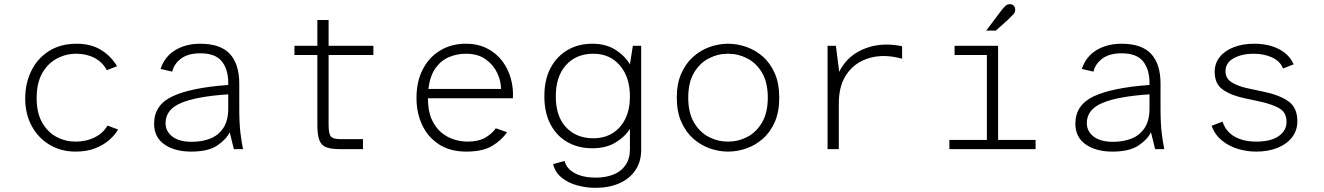

<svg xmlns="http://www.w3.org/2000/svg" viewBox="-20 -716 6360 922"><path d="M343 12Q272 12 217 -21.5Q162 -55 131.5 -112.5Q101 -170 101 -243Q101 -315 130 -375Q159 -435 214.5 -470.5Q270 -506 349 -506Q417 -506 465.5 -476Q514 -446 542 -398L493 -379Q473 -417 434.5 -437.5Q396 -458 346 -458Q297 -458 253.5 -435Q210 -412 183 -365Q156 -318 156 -245Q156 -174 182.5 -127.5Q209 -81 251.5 -58.5Q294 -36 343 -36Q395 -36 436 -57Q477 -78 496 -113L547 -94Q533 -69 505.5 -44.5Q478 -20 437.5 -4Q397 12 343 12Z M898 12Q819 12 769.5 -22.5Q720 -57 720 -122Q720 -212 808.5 -253.5Q897 -295 1076 -308V-318Q1076 -383 1045 -421.5Q1014 -460 942 -460Q884 -460 850 -435Q816 -410 807 -372L751 -385Q771 -445 822 -475.5Q873 -506 941 -506Q1039 -506 1084 -457Q1129 -408 1129 -314V-194Q1129 -124 1134.5 -78.5Q1140 -33 1147 0H1103L1083 -81Q1067 -47 1023.5 -17.5Q980 12 898 12ZM901 -35Q950 -35 989.5 -50.5Q1029 -66 1052.5 -101.5Q1076 -137 1076 -195V-263Q924 -253 849.5 -221.5Q775 -190 775 -125Q775 -85 808 -60Q841 -35 901 -35Z M1609 0Q1569 0 1546 -9Q1523 -18 1513.5 -43Q1504 -68 1504 -116V-452H1394V-496H1504V-620H1558V-496H1773V-452H1558V-117Q1558 -74 1568.5 -61Q1579 -48 1613 -48H1723V0Z M2219 12Q2142 12 2088.5 -22.5Q2035 -57 2007.5 -115.5Q1980 -174 1980 -245Q1980 -325 2010.5 -383.5Q2041 -442 2094.5 -474Q2148 -506 2217 -506Q2275 -506 2319 -483.5Q2363 -461 2391.5 -423.5Q2420 -386 2433 -339Q2446 -292 2443 -244H2035Q2035 -183 2053 -143Q2071 -103 2099.5 -79.5Q2128 -56 2161 -46Q2194 -36 2224 -36Q2277 -36 2309.5 -54.5Q2342 -73 2361 -100L2415 -81Q2390 -44 2344.5 -16Q2299 12 2219 12ZM2037 -289H2386Q2386 -327 2367.5 -366Q2349 -405 2312 -431.5Q2275 -458 2217 -458Q2175 -458 2136.5 -442Q2098 -426 2071.5 -389Q2045 -352 2037 -289Z M2839 186Q2794 186 2751 174Q2708 162 2677 137Q2646 112 2636 72L2691 57Q2701 95 2741 116Q2781 137 2841 137Q2888 137 2925 122.5Q2962 108 2983.5 77.5Q3005 47 3005 0V-97Q2979 -57 2934 -30.5Q2889 -4 2824 -4Q2757 -4 2705 -33.5Q2653 -63 2623.5 -119Q2594 -175 2594 -254Q2594 -333 2623.5 -389Q2653 -445 2705 -475.5Q2757 -506 2824 -506Q2889 -506 2934.5 -477.5Q2980 -449 3005 -407L3019 -496H3059V4Q3059 60 3031.5 101Q3004 142 2954.5 164Q2905 186 2839 186ZM2829 -52Q2883 -52 2922.5 -77Q2962 -102 2983.5 -147Q3005 -192 3005 -253Q3005 -345 2957 -401.5Q2909 -458 2829 -458Q2748 -458 2698.5 -404Q2649 -350 2649 -253Q2649 -157 2698.5 -104.5Q2748 -52 2829 -52Z M3476 12Q3433 12 3389.5 -3Q3346 -18 3310 -49.5Q3274 -81 3252 -130Q3230 -179 3230 -247Q3230 -315 3252 -364Q3274 -413 3310 -444.5Q3346 -476 3389.5 -491Q3433 -506 3476 -506Q3520 -506 3563.5 -491Q3607 -476 3643 -444.5Q3679 -413 3700.5 -364Q3722 -315 3722 -247Q3722 -179 3700.5 -130Q3679 -81 3643 -49.5Q3607 -18 3563.5 -3Q3520 12 3476 12ZM3476 -36Q3525 -36 3568.5 -58.5Q3612 -81 3639.5 -128Q3667 -175 3667 -247Q3667 -320 3639.5 -366.5Q3612 -413 3568.5 -435.5Q3525 -458 3476 -458Q3427 -458 3383.5 -435.5Q3340 -413 3312.5 -366.5Q3285 -320 3285 -247Q3285 -175 3312.5 -128Q3340 -81 3383.5 -58.5Q3427 -36 3476 -36Z M3954 0V-496H3994L4010 -371Q4042 -436 4103.5 -469Q4165 -502 4238 -502Q4256 -502 4277.5 -499.5Q4299 -497 4312 -494V-434Q4290 -440 4267.5 -443.5Q4245 -447 4225 -447Q4165 -447 4116 -422Q4067 -397 4037.5 -346.5Q4008 -296 4008 -218V0Z M4539 0V-44H4719V-452H4564V-496H4773V-44H4953V0ZM4716 -569 4788 -665Q4799 -679 4808 -687.5Q4817 -696 4829 -696Q4841 -696 4848 -688.5Q4855 -681 4855 -670Q4855 -657 4847 -648Q4839 -639 4819 -620L4762 -569Z M5322 12Q5243 12 5193.5 -22.5Q5144 -57 5144 -122Q5144 -212 5232.5 -253.5Q5321 -295 5500 -308V-318Q5500 -383 5469 -421.5Q5438 -460 5366 -460Q5308 -460 5274 -435Q5240 -410 5231 -372L5175 -385Q5195 -445 5246 -475.5Q5297 -506 5365 -506Q5463 -506 5508 -457Q5553 -408 5553 -314V-194Q5553 -124 5558.5 -78.5Q5564 -33 5571 0H5527L5507 -81Q5491 -47 5447.5 -17.5Q5404 12 5322 12ZM5325 -35Q5374 -35 5413.5 -50.5Q5453 -66 5476.5 -101.5Q5500 -137 5500 -195V-263Q5348 -253 5273.5 -221.5Q5199 -190 5199 -125Q5199 -85 5232 -60Q5265 -35 5325 -35Z M6012 12Q5968 12 5924.5 -1Q5881 -14 5847.5 -41.5Q5814 -69 5798 -112L5851 -132Q5865 -86 5907 -61Q5949 -36 6013 -36Q6083 -36 6120.5 -62.5Q6158 -89 6158 -130Q6158 -177 6122.5 -196.5Q6087 -216 6032 -228L5953 -245Q5889 -259 5851 -286.5Q5813 -314 5813 -371Q5813 -412 5837.5 -442.5Q5862 -473 5905 -489.5Q5948 -506 6002 -506Q6072 -506 6122 -480Q6172 -454 6192 -407L6141 -387Q6128 -422 6089 -440Q6050 -458 6000 -458Q5944 -458 5904.5 -436.5Q5865 -415 5865 -374Q5865 -340 5893.5 -321.5Q5922 -303 5967 -293L6046 -276Q6124 -260 6167 -229.5Q6210 -199 6210 -134Q6210 -89 6184 -56Q6158 -23 6113.5 -5.5Q6069 12 6012 12Z"/></svg>

Font: Atkinson Hyperlegible Mono ExtraLight
Style: Regular
Weight: 200
Monospace: yes
Designer: Elliott Scott, Megan Eiswerth, Linus Boman, Theodore Petrosky, Letters from Sweden
Foundry: Applied Design Works, Letters from Sweden
Version: Version 2.001